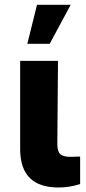

<svg xmlns="http://www.w3.org/2000/svg" viewBox="-20 -788 363 813"><path d="M225.6 -530.3 222.7 -175.8Q223.1 -146 235.6 -135Q248 -124 277.3 -124Q296.9 -124 303.7 -125H319.3V-8.8Q275.4 5.9 227.5 5.9Q66.9 5.9 65.4 -153.3V-530.3ZM136.7 -767.6H279.3L190.4 -602.5H95.7Z"/></svg>

Font: Pretendard GOV ExtraBold
Style: Regular
Weight: 800
Designer: Base glyphs from Inter by Rasmus Andersson; Hangeul glyphs from Noto Sans CJK(Source Han Sans) by Jang Soo-young and Kan
Foundry: Kil Hyung-jin
Version: Version 1.309